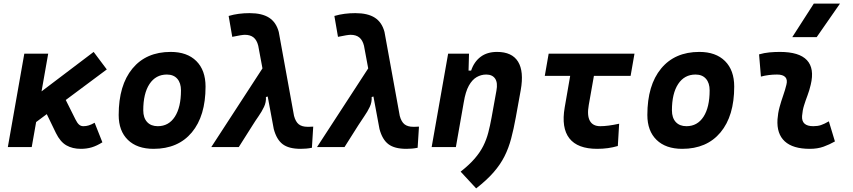

<svg xmlns="http://www.w3.org/2000/svg" viewBox="-20 -815 4728 1064"><path d="M156.7 -121.1 76.7 -207.5 499 -527.3 571.8 -430.2ZM23.4 0 114.7 -517.6H247.1L155.8 0ZM427.7 9.8Q381.8 9.8 347.9 -9.5Q314 -28.8 290 -77.6L205.6 -252L332.5 -284.7L397.9 -153.8Q407.7 -133.8 417.7 -124.8Q427.7 -115.7 441.9 -115.7Q457.5 -115.7 471.9 -120.1Q486.3 -124.5 504.4 -134.8L547.4 -26.4Q516.1 -6.8 488.3 1.5Q460.4 9.8 427.7 9.8Z M831.1 9.8Q739.7 9.8 688.7 -39.8Q637.7 -89.4 637.7 -177.7Q637.7 -342.8 713.9 -435.1Q790 -527.3 925.8 -527.3Q1017.1 -527.3 1068.1 -476.6Q1119.1 -425.8 1119.1 -335Q1119.1 -172.4 1043.1 -81.3Q967 9.8 831.1 9.8ZM854.4 -115.7Q915 -115.7 949 -168.2Q982.9 -220.7 982.9 -314Q982.9 -355.2 962.5 -378.5Q942 -401.9 904.8 -401.9Q843.2 -401.9 808.5 -349.5Q773.9 -297.1 773.9 -203.6Q773.9 -162.1 795.2 -138.9Q816.4 -115.7 854.4 -115.7Z M1646 9.8Q1580.6 9.8 1546.6 -15.9Q1512.7 -41.5 1497.1 -100.1L1411.1 -561.5Q1403.3 -592.8 1385.3 -607.4Q1367.2 -622.1 1336.9 -622.1Q1329.1 -622.1 1312 -619.4Q1294.9 -616.7 1267.1 -610.8L1247.1 -726.6Q1275.4 -734.9 1303.7 -738.5Q1332 -742.2 1363.3 -742.2Q1432.1 -742.2 1471.4 -716.8Q1510.7 -691.4 1524.9 -637.7L1609.4 -172.9Q1618.2 -140.1 1635.7 -126.2Q1653.3 -112.3 1685.1 -112.3Q1689.9 -112.3 1697 -112.5Q1704.1 -112.8 1715.8 -113.3L1708.5 3.9Q1691.4 7.3 1676.8 8.5Q1662.1 9.8 1646 9.8ZM1150.9 0 1452.6 -463.9 1523.4 -297.4 1453.6 -277.3Q1455.6 -249 1443.1 -222.7Q1430.7 -196.3 1412.8 -170.9Q1395 -145.5 1379.9 -121.1L1303.2 0Z M2231.9 9.8Q2166.5 9.8 2132.6 -15.9Q2098.6 -41.5 2083 -100.1L1997.1 -561.5Q1989.3 -592.8 1971.2 -607.4Q1953.1 -622.1 1922.9 -622.1Q1915 -622.1 1897.9 -619.4Q1880.9 -616.7 1853 -610.8L1833 -726.6Q1861.3 -734.9 1889.6 -738.5Q1918 -742.2 1949.2 -742.2Q2018.1 -742.2 2057.4 -716.8Q2096.7 -691.4 2110.8 -637.7L2195.3 -172.9Q2204.1 -140.1 2221.7 -126.2Q2239.3 -112.3 2271 -112.3Q2275.9 -112.3 2283 -112.5Q2290 -112.8 2301.8 -113.3L2294.4 3.9Q2277.3 7.3 2262.7 8.5Q2248 9.8 2231.9 9.8ZM1736.8 0 2038.6 -463.9 2109.4 -297.4 2039.6 -277.3Q2041.5 -249 2029.1 -222.7Q2016.6 -196.3 1998.8 -170.9Q1981 -145.5 1965.8 -121.1L1889.2 0Z M2372.1 0 2463.4 -517.6H2579.1L2575.7 -394L2506.3 0ZM2734.4 -527.3Q2817.4 -527.3 2850.8 -473.4Q2884.3 -419.4 2865.7 -315.4L2838.4 -164.6Q2826.7 -100.1 2812.7 -47.4Q2798.8 5.4 2775.9 51Q2752.9 96.7 2715.3 139.9Q2677.7 183.1 2618.7 229L2532.7 136.2Q2581.1 98.1 2610.8 63.5Q2640.6 28.8 2658.2 -6.3Q2675.8 -41.5 2685.8 -79.8Q2695.8 -118.2 2704.1 -163.6L2731 -312.5Q2739.3 -356.4 2723.9 -379.2Q2708.5 -401.9 2674.3 -401.9Q2646.5 -401.9 2621.6 -387.7Q2596.7 -373.5 2578.1 -340.1Q2559.6 -306.6 2550.3 -249.5L2573.7 -423.8H2590.8Q2607.4 -473.1 2643.6 -500.2Q2679.7 -527.3 2734.4 -527.3Z M3289.6 9.8Q3180.7 9.8 3135.3 -48.3Q3089.8 -106.4 3109.4 -219.7L3161.1 -517.6H3293L3242.7 -232.9Q3232.4 -175.3 3248.8 -145.5Q3265.1 -115.7 3306.6 -115.7Q3348.6 -115.7 3411.1 -129.4L3403.8 -5.9Q3351.1 9.8 3289.6 9.8ZM2999 -394.5 3020.5 -517.6H3496.1L3474.6 -394.5Z M3760.7 9.8Q3669.4 9.8 3618.4 -39.8Q3567.4 -89.4 3567.4 -177.7Q3567.4 -342.8 3643.6 -435.1Q3719.7 -527.3 3855.5 -527.3Q3946.8 -527.3 3997.8 -476.6Q4048.8 -425.8 4048.8 -335Q4048.8 -172.4 3972.8 -81.3Q3896.7 9.8 3760.7 9.8ZM3784.1 -115.7Q3844.7 -115.7 3878.7 -168.2Q3912.6 -220.7 3912.6 -314Q3912.6 -355.2 3892.1 -378.5Q3871.7 -401.9 3834.5 -401.9Q3772.8 -401.9 3738.2 -349.5Q3703.6 -297.1 3703.6 -203.6Q3703.6 -162.1 3724.8 -138.9Q3746.1 -115.7 3784.1 -115.7Z M4573.2 -142.6 4606.9 -31.2Q4577.1 -14.2 4543.9 -2.2Q4510.7 9.8 4467.8 9.8Q4374 9.8 4328.9 -31.7Q4283.7 -73.2 4288.6 -153.3Q4291 -188 4300 -221.2Q4309.1 -254.4 4320.1 -285.6Q4331.1 -316.9 4337.9 -345.2Q4345.2 -373 4332 -387.5Q4318.8 -401.9 4286.1 -401.9Q4239.7 -401.9 4196.8 -390.6L4186.5 -513.7Q4215.3 -522 4244.1 -524.7Q4272.9 -527.3 4301.8 -527.3Q4409.2 -527.3 4451.9 -481.4Q4494.6 -435.5 4472.7 -345.2Q4465.3 -313.5 4454.8 -285.9Q4444.3 -258.3 4435.8 -231Q4427.2 -203.6 4424.8 -172.4Q4420.9 -115.7 4486.8 -115.7Q4511.2 -115.7 4529.5 -121.8Q4547.9 -127.9 4573.2 -142.6ZM4370.6 -609.4 4489.7 -794.9H4634.8L4505.9 -609.4Z"/></svg>

Font: Cascadia Mono NF
Style: Italic
Weight: 400
Italic angle: -10°
Monospace: yes
Designer: Aaron Bell
Foundry: Saja Typeworks
Version: Version 2404.023